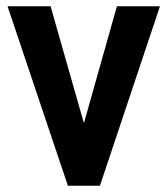

<svg xmlns="http://www.w3.org/2000/svg" viewBox="-20 -591 533 611"><path d="M489 -571 298 0H196L4 -571H141L247 -199L352 -571Z"/></svg>

Font: Viga
Style: Regular
Weight: 400
Designer: Oscar Yáñez
Foundry: Fontstage
Version: Version 1.001